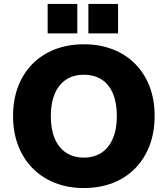

<svg xmlns="http://www.w3.org/2000/svg" viewBox="-20 -940 847 971"><path d="M404 11Q324 11 258 -15Q192 -41 144.5 -89.5Q97 -138 71.5 -205Q46 -272 46 -353Q46 -435 71.5 -502Q97 -569 144.5 -617Q192 -665 258 -690.5Q324 -716 404 -716Q484 -716 550 -690.5Q616 -665 663.5 -617Q711 -569 736.5 -502.5Q762 -436 762 -354Q762 -271 736.5 -204Q711 -137 663.5 -88.5Q616 -40 550 -14.5Q484 11 404 11ZM404 -143Q457 -143 494 -168Q531 -193 551 -240Q571 -287 571 -353Q571 -419 551.5 -466Q532 -513 494.5 -537.5Q457 -562 404 -562Q352 -562 314.5 -537.5Q277 -513 257 -466Q237 -419 237 -353Q237 -287 256.5 -240Q276 -193 314 -168Q352 -143 404 -143ZM427 -771V-920H577V-771ZM221 -771V-920H371V-771Z"/></svg>

Font: Nunito Sans 12pt Black
Style: Regular
Weight: 900
Designer: Vernon Adams
Foundry: Vernon Adams
Version: Version 3.101;gftools[0.9.27]